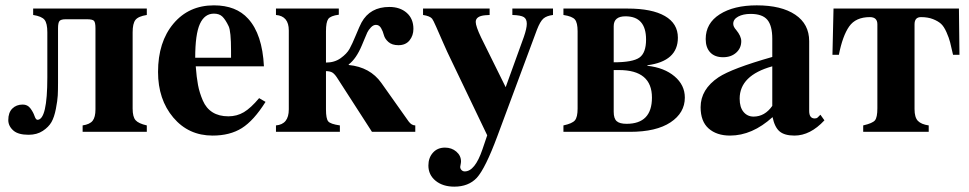

<svg xmlns="http://www.w3.org/2000/svg" viewBox="-20 -493 3624 718"><path d="M104 -461H529V-437Q497 -432 486.5 -418.5Q476 -405 476 -372V-87Q476 -56 487 -43.5Q498 -31 529 -24V0H289V-24Q316 -28 326.5 -41.5Q337 -55 337 -84V-387Q337 -409 331.5 -415Q326 -421 305 -421H226Q208 -421 202.5 -414.5Q197 -408 197 -387V-184Q197 -155 196 -136Q195 -117 189 -86Q183 -55 172.5 -36.5Q162 -18 140 -3.5Q118 11 87 11Q49 11 31 -4Q11 -21 11 -44Q11 -72 26 -87Q41 -102 65 -102Q83 -102 93.5 -88Q104 -74 109 -59.5Q114 -45 120 -45Q157 -45 157 -204V-372Q157 -406 146.5 -419Q136 -432 104 -437Z M949 -126 973 -112Q929 -42 884.5 -14Q840 14 775 14Q685 14 628 -53.5Q571 -121 571 -224Q571 -336 628.5 -404.5Q686 -473 780 -473Q863 -473 908 -423Q961 -365 967 -245H712Q715 -204 720.5 -175Q726 -146 738.5 -117Q751 -88 775 -73Q799 -58 834 -58Q866 -58 892 -73.5Q918 -89 949 -126ZM710 -277H844V-303Q844 -376 835 -395Q823 -420 811.5 -431Q800 -442 780 -442Q745 -442 727.5 -403.5Q710 -365 710 -277Z M1247 -461V-438Q1216 -434 1207.5 -422Q1199 -410 1199 -376V-259Q1231 -259 1254 -275.5Q1277 -292 1287 -310Q1297 -328 1311 -362Q1325 -396 1332 -409Q1364 -467 1436 -467Q1476 -467 1501 -445Q1526 -423 1526 -385Q1526 -360 1511.5 -342Q1497 -324 1470 -324Q1446 -324 1432.5 -336Q1419 -348 1415.5 -362Q1412 -376 1405 -388Q1398 -400 1386 -400Q1376 -400 1367 -390.5Q1358 -381 1353.5 -371.5Q1349 -362 1342 -344.5Q1335 -327 1333 -323Q1312 -273 1284 -252V-250Q1364 -242 1406 -183L1508 -39Q1519 -24 1533 -24V0H1371L1244 -197Q1233 -215 1224 -221Q1215 -227 1199 -227V-84Q1199 -49 1207.5 -39Q1216 -29 1251 -24V0H1012V-24Q1060 -28 1060 -84V-379Q1060 -433 1012 -437V-461Z M2048 -461V-437Q2024 -434 2012 -423.5Q2000 -413 1988 -382L1840 16Q1795 137 1763 172Q1732 205 1679 205Q1636 205 1609 183Q1582 161 1582 126Q1582 97 1599 78Q1616 59 1644 59Q1669 59 1686.5 74Q1704 89 1704 111Q1704 115 1702 125L1701 131Q1701 138 1706 143Q1711 148 1718 148Q1756 148 1784 66L1802 13L1663 -277Q1654 -295 1638 -331.5Q1622 -368 1611 -393Q1600 -418 1596 -423Q1588 -433 1562 -437V-461H1811V-437L1795 -436Q1759 -433 1759 -411Q1759 -395 1779 -353L1871 -167L1939 -355Q1950 -387 1950 -404Q1950 -422 1939 -429Q1928 -436 1896 -437V-461Z M2087 -461H2327Q2418 -461 2466.5 -433Q2515 -405 2515 -352Q2515 -264 2401 -249V-247Q2464 -240 2502.5 -207.5Q2541 -175 2541 -128Q2541 -71 2487.5 -35.5Q2434 0 2336 0H2087V-24Q2120 -31 2130 -43Q2140 -55 2140 -87V-376Q2140 -408 2130 -420Q2120 -432 2087 -437ZM2275 -231V-75Q2275 -50 2286 -40Q2297 -30 2323 -30Q2418 -30 2418 -128Q2418 -231 2295 -231ZM2275 -395V-260Q2346 -260 2371 -277.5Q2396 -295 2396 -345Q2396 -432 2319 -432Q2275 -432 2275 -395Z M3048 -64 3063 -43Q3010 14 2951 14Q2914 14 2895.5 -1.5Q2877 -17 2869 -55Q2793 14 2710 14Q2660 14 2630 -12.5Q2600 -39 2600 -92Q2600 -159 2667 -204Q2717 -237 2868 -280V-348Q2868 -397 2849.5 -419Q2831 -441 2787 -441Q2759 -441 2740.5 -431Q2722 -421 2722 -404Q2722 -393 2733 -381Q2752 -358 2752 -339Q2752 -313 2733 -296Q2714 -279 2684 -279Q2653 -279 2636 -297Q2619 -315 2619 -347Q2619 -406 2671.5 -439.5Q2724 -473 2810 -473Q2902 -473 2954 -438Q3006 -403 3006 -339V-78Q3006 -50 3027 -50Q3034 -50 3038 -54ZM2868 -97V-245Q2746 -211 2746 -124Q2746 -92 2760.5 -74.5Q2775 -57 2798 -57Q2840 -57 2868 -97Z M3400 -402V-85Q3400 -54 3412.5 -41Q3425 -28 3453 -24V0H3208V-24Q3243 -32 3252 -43Q3261 -54 3261 -88V-402Q3261 -429 3233 -429Q3180 -429 3155.5 -394Q3131 -359 3117 -288H3093L3097 -461H3566L3568 -288H3544Q3537 -319 3533 -335Q3529 -351 3519.5 -372.5Q3510 -394 3499 -404Q3488 -414 3469 -421.5Q3450 -429 3424 -429Q3400 -429 3400 -402Z"/></svg>

Font: STIX MathJax Alphabets
Style: Bold
Weight: 700
Designer: MicroPress Inc., with final additions and corrections provided by Coen Hoffman, Elsevier (retired)
Version: Version 1.1.1